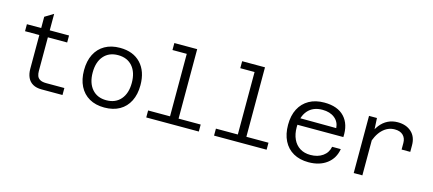

<svg xmlns="http://www.w3.org/2000/svg" viewBox="-54 -1249 4009 1778"><g transform="rotate(15 1950.0 -360.5)"><path d="M370 0Q320 0 286.5 -19Q253 -38 236.5 -73.5Q220 -109 220 -157V-656L302 -706V-157Q302 -133 309 -112.5Q316 -92 337 -79.5Q358 -67 398 -67H571V0ZM83 -481V-548H487V-481Z M974 12Q890 12 829.5 -22.5Q769 -57 736.5 -121.5Q704 -186 704 -274Q704 -363 736.5 -427Q769 -491 829.5 -525.5Q890 -560 974 -560Q1101 -560 1173 -483.5Q1245 -407 1245 -274Q1245 -186 1212.5 -121.5Q1180 -57 1119.5 -22.5Q1059 12 974 12ZM974 -58Q1062 -58 1112 -116Q1162 -174 1162 -274Q1162 -375 1112 -432.5Q1062 -490 974 -490Q887 -490 837 -432.5Q787 -375 787 -274Q787 -174 837 -116Q887 -58 974 -58Z M1584 0V-733H1666V0ZM1374 0V-67H1878V0ZM1447 -666V-733H1625V-666Z M2234 0V-733H2316V0ZM2024 0V-67H2528V0ZM2097 -666V-733H2275V-666Z M2931 12Q2847 12 2786 -22.5Q2725 -57 2692.5 -121.5Q2660 -186 2660 -275Q2660 -364 2693 -427.5Q2726 -491 2787 -525.5Q2848 -560 2933 -560Q3061 -560 3126 -490Q3191 -420 3184 -297H2726V-362L3099 -360Q3095 -420 3050 -455.5Q3005 -491 2933 -491Q2843 -491 2793 -433.5Q2743 -376 2743 -273Q2743 -208 2765.5 -159.5Q2788 -111 2830 -84.5Q2872 -58 2931 -58Q3001 -58 3048.5 -91.5Q3096 -125 3107 -183H3190Q3175 -92 3106 -40Q3037 12 2931 12Z M3735 -325V-388Q3735 -434 3707 -461.5Q3679 -489 3627 -489Q3559 -489 3507.5 -437Q3456 -385 3429 -283L3415 -375Q3436 -436 3468 -477Q3500 -518 3542.5 -539Q3585 -560 3637 -560Q3718 -560 3768 -514.5Q3818 -469 3818 -388V-325ZM3363 0V-548H3439L3446 -415V0Z"/></g></svg>

Font: Azeret Mono Light
Style: Regular
Weight: 300
Designer: Martin Vácha
Foundry: Displaay
Version: Version 1.002